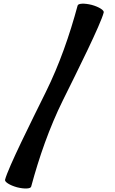

<svg xmlns="http://www.w3.org/2000/svg" viewBox="-20 -850 633 1059"><path d="M408 -819C364 -656 308 -495 233 -343C154 -183 25 75 8 141C4 153 34 172 74 183C114 193 149 192 152 179C196 16 252 -145 327 -297C406 -456 535 -715 552 -781C556 -793 526 -812 486 -823C446 -833 411 -832 408 -819Z"/></svg>

Font: Nupuram Black Oblique
Style: Regular
Weight: 900
Designer: Santhosh Thottingal (santhosh.thottingal@gmail.com)
Foundry: SMC
Version: Version 1.000